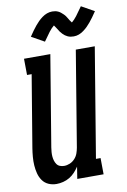

<svg xmlns="http://www.w3.org/2000/svg" viewBox="-105 -1037 733 1106"><g transform="rotate(-10 262.0 -484.0)"><path d="M134 8Q109 8 87.5 -1.5Q66 -11 52.5 -30Q39 -49 33 -72.5Q27 -96 25.5 -120Q24 -144 26 -169Q28 -194 32 -219L102 -640H75L74 -735H228L140 -204Q138 -191 137 -178Q136 -165 137 -152.5Q138 -140 141.5 -128Q145 -116 152 -106Q159 -96 170.5 -91.5Q182 -87 195 -87Q212 -87 228.5 -94Q245 -101 257.5 -114.5Q270 -128 276 -144.5Q282 -161 285 -178L377 -735H488L382 -95H409L410 0H256L267 -70Q256 -53 242 -38Q228 -23 210.5 -12.5Q193 -2 173 3Q153 8 134 8ZM210 -811 135 -853Q147 -871 157.5 -885.5Q168 -900 178 -912Q188 -924 198 -934Q208 -944 221.5 -954Q235 -964 250 -969.5Q265 -975 281 -975Q290 -975 298.5 -973.5Q307 -972 315.5 -968Q324 -964 330 -959Q336 -954 343 -947.5Q350 -941 355 -934Q360 -927 363.5 -920.5Q367 -914 372 -906.5Q377 -899 382 -893Q397 -905 412 -924.5Q427 -944 449 -976L524 -934Q512 -916 501.5 -901.5Q491 -887 481 -875Q471 -863 461 -853Q451 -843 437.5 -833Q424 -823 409.5 -817.5Q395 -812 379 -812Q370 -812 361 -813.5Q352 -815 343.5 -819Q335 -823 329 -827.5Q323 -832 316 -839Q309 -846 304 -853Q299 -860 295.5 -866.5Q292 -873 286 -881Q280 -889 277 -894Q262 -882 247 -862.5Q232 -843 210 -811Z"/></g></svg>

Font: Iosevka QP
Style: Bold Italic
Weight: 700
Italic angle: -9°
Designer: Belleve Invis
Foundry: Belleve Invis
Version: Version 20.0.0; ttfautohint (v1.8.4)